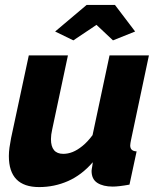

<svg xmlns="http://www.w3.org/2000/svg" viewBox="-20 -750 646 780"><path d="M139 10Q16 10 16 -116Q16 -133 18.5 -150.5Q21 -168 25 -189L97 -525H256L192 -224Q187 -202 187 -185Q187 -125 237 -125Q256 -125 275 -132.5Q294 -140 315 -157Q336 -174 356 -201L425 -525H585L512 -180Q511 -174 510 -169Q509 -164 509 -159Q509 -136 535 -135L506 0Q484 4 467 6Q450 8 438 8Q399 8 375.5 -7Q352 -22 352 -56Q352 -60 353 -64.5Q354 -69 355 -76Q356 -83 357 -91Q312 -39 256.5 -14.5Q201 10 139 10ZM204 -622 332 -730H447L529 -622L439 -586L372 -649L278 -586Z"/></svg>

Font: Raleway Thin ExtraBold
Style: Italic
Weight: 800
Italic angle: -12°
Version: Version 4.026